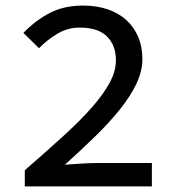

<svg xmlns="http://www.w3.org/2000/svg" viewBox="-20 -669 640 689"><path d="M69 0V-58Q147 -126 208 -181.5Q269 -237 310.5 -284.5Q352 -332 374 -373Q396 -414 396 -453Q396 -506 364 -538Q332 -570 266 -570Q223 -570 186 -548Q149 -526 120 -496L64 -551Q109 -597 159.5 -623Q210 -649 279 -649Q327 -649 366.5 -635.5Q406 -622 433.5 -597Q461 -572 476 -536.5Q491 -501 491 -458Q491 -414 470 -369.5Q449 -325 412 -278.5Q375 -232 324 -182Q273 -132 213 -78Q242 -80 272.5 -82Q303 -84 330 -84H525V0Z"/></svg>

Font: Source Code Pro Medium
Style: Regular
Weight: 500
Monospace: yes
Designer: Paul D. Hunt, Teo Tuominen
Foundry: Adobe Systems Incorporated
Version: Version 2.030;PS 1.000;hotconv 16.6.51;makeotf.lib2.5.65220